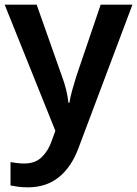

<svg xmlns="http://www.w3.org/2000/svg" viewBox="-20 -562 587 822"><path d="M0 -542H137L245 -236Q256 -207 263 -178.5Q270 -150 273 -122H277Q281 -147 289.5 -177Q298 -207 307 -236L411 -542H547L316 72Q286 153 232 196.5Q178 240 100 240Q76 240 57.5 237.5Q39 235 25 232V132Q36 134 51.5 136Q67 138 84 138Q131 138 159 110.5Q187 83 201 42L217 -2Z"/></svg>

Font: Noto Sans Tangsa SemiBold
Style: Regular
Weight: 600
Version: Version 1.504